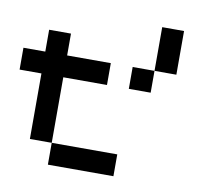

<svg xmlns="http://www.w3.org/2000/svg" viewBox="-92 -978 1183 1082"><g transform="rotate(10 500.0 -437.5)"><path d="M625 -625H750V-500H625ZM750 -875H875V-625H750ZM125 -750H250V-625H500V-500H250V-125H125V-500H0V-625H125ZM250 -125H625V0H250Z"/></g></svg>

Font: Pixel Operator Mono 8
Style: Regular
Weight: 400
Monospace: yes
Designer: Jayvee Enaguas (HarvettFox96)
Foundry: The Grandoplex Project
Version: Version 1.5.0 (October 25, 2015)